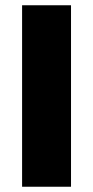

<svg xmlns="http://www.w3.org/2000/svg" viewBox="-20 -710 354 730"><path d="M250 0H64V-690H250Z"/></svg>

Font: Ezarion Extra Bold
Style: Regular
Weight: 800
Designer: Natanael Gama
Version: Version 1.001;PS 001.001;hotconv 1.0.70;makeotf.lib2.5.58329